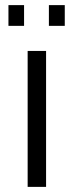

<svg xmlns="http://www.w3.org/2000/svg" viewBox="-20 -730 286 750"><path d="M88 -531V0H160V-531ZM74 -629V-710H13V-629ZM233 -629V-710H171V-629Z"/></svg>

Font: Cheyenne Sans Light
Style: Regular
Weight: 300
Designer: The Public Sans project authors (U.S. Web Design System), Libre Franklin designed by Pablo Impallari and Rodrigo Fuenzal
Foundry: The Cheyenne Sans Project Authors
Version: Version 2.007